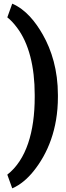

<svg xmlns="http://www.w3.org/2000/svg" viewBox="-20 -809 363 1051"><path d="M20 147 47 222C92 203 131 168 162 130C241 33 297 -102 297 -278V-289C297 -424 263 -534 214 -620C174 -690 121 -757 47 -789L20 -714C37 -701 55 -682 73 -658C138 -572 170 -444 170 -290V-277C170 -88 124 66 20 147Z"/></svg>

Font: Asimov Pro
Style: Bd
Weight: 700
Designer: Google
Version: Version 2.000980; 2014